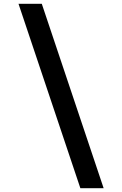

<svg xmlns="http://www.w3.org/2000/svg" viewBox="-20 -843 640 1006"><path d="M401 143 77 -823H199L523 143Z"/></svg>

Font: Iosevka Curly Slab Extended
Style: Bold
Weight: 700
Width: 7
Monospace: yes
Designer: Belleve Invis
Foundry: Belleve Invis
Version: Version 11.1.0; ttfautohint (v1.8.3)